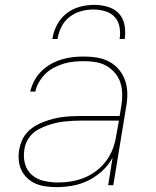

<svg xmlns="http://www.w3.org/2000/svg" viewBox="-20 -760 640 788"><path d="M212 8Q190 8 168 5Q146 2 127 -6Q108 -14 92.5 -28.5Q77 -43 68 -61.5Q59 -80 57 -102Q55 -124 59 -147Q62 -165 70 -183.5Q78 -202 92 -217Q106 -232 123.5 -242.5Q141 -253 159.5 -260Q178 -267 197 -272Q216 -277 235 -279.5Q254 -282 273 -283Q292 -284 311 -284H471L478 -326Q482 -350 481.5 -374.5Q481 -399 474 -421Q467 -443 452 -460.5Q437 -478 417 -489.5Q397 -501 373.5 -505Q350 -509 325 -509Q305 -509 284 -507Q263 -505 242.5 -499Q222 -493 202.5 -483Q183 -473 167 -457.5Q151 -442 140 -423Q129 -404 125 -384H104Q109 -406 120.5 -428Q132 -450 149.5 -467.5Q167 -485 188.5 -497Q210 -509 233 -516Q256 -523 279 -525.5Q302 -528 325 -528Q353 -528 379.5 -523.5Q406 -519 429 -506.5Q452 -494 468.5 -474Q485 -454 493.5 -429.5Q502 -405 502.5 -377.5Q503 -350 498 -323L445 0H424L442 -113Q426 -83 399.5 -58.5Q373 -34 342 -19Q311 -4 278 2Q245 8 212 8ZM218 -11Q245 -11 272.5 -15.5Q300 -20 326 -30.5Q352 -41 375.5 -59Q399 -77 416 -100Q433 -123 443 -149.5Q453 -176 457 -203L468 -265H311Q294 -265 277 -264Q260 -263 242.5 -261Q225 -259 208 -255Q191 -251 174 -245Q157 -239 140.5 -230.5Q124 -222 111 -209Q98 -196 90 -179.5Q82 -163 80 -146Q75 -116 82.5 -88Q90 -60 111 -42Q132 -24 160.5 -17.5Q189 -11 218 -11ZM195 -600Q199 -629 213.5 -657Q228 -685 252.5 -704.5Q277 -724 307 -732Q337 -740 366 -740Q395 -740 422.5 -732Q450 -724 468 -704.5Q486 -685 491 -657Q496 -629 492 -600H471Q475 -625 470.5 -649.5Q466 -674 450.5 -690.5Q435 -707 411.5 -714Q388 -721 363 -721Q338 -721 312.5 -714Q287 -707 265.5 -690.5Q244 -674 232 -649.5Q220 -625 216 -600Z"/></svg>

Font: Iosevka SS04 Th Ex Obl
Style: Regular
Weight: 100
Width: 7
Italic angle: -9°
Monospace: yes
Designer: Belleve Invis
Foundry: Belleve Invis
Version: Version 19.0.0; ttfautohint (v1.8.4)